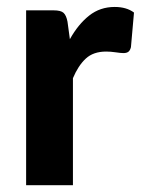

<svg xmlns="http://www.w3.org/2000/svg" viewBox="-20 -546 417 566"><path d="M57 0V-515.5H138.5Q159.5 -515.5 167.5 -508Q175.5 -500.5 179 -482L186 -430.5Q210.5 -474.5 242.8 -500Q275 -525.5 318 -525.5Q353 -525.5 375 -509L366 -407Q363.5 -397 358.2 -393.2Q353 -389.5 344 -389.5Q336 -389.5 321 -391.8Q306 -394 293 -394Q255 -394 232.8 -373.2Q210.5 -352.5 195 -315.5V0Z"/></svg>

Font: Lato Heavy
Style: Regular
Weight: 800
Designer: Lukasz Dziedzic
Foundry: tyPoland Lukasz Dziedzic
Version: Version 2.007; 2014-02-27